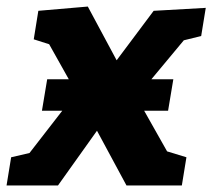

<svg xmlns="http://www.w3.org/2000/svg" viewBox="-48 -566 648 586"><path d="M-28 0 -14 -86 42 -99 142 -228H80L96 -324H162L102 -431L55 -446L69 -533L220 -546L308 -382L421 -533L580 -542L566 -456L513 -443L414 -324H481L465 -228H392L462 -104L521 -86L507 0H338L248 -167L129 0Z"/></svg>

Font: Bitter ExtraBold
Style: Italic
Weight: 800
Italic angle: -9°
Designer: Sol Matas, and Bitter project Authors
Foundry: Sol Matas
Version: Version 2.001